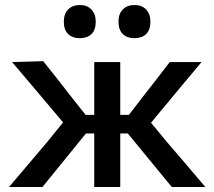

<svg xmlns="http://www.w3.org/2000/svg" viewBox="-20 -744 853 764"><path d="M16 0Q54 -44.5 91.5 -89Q129 -133.5 166.5 -177.5L231 -257L177 -321Q139.5 -365.5 102.8 -409Q66 -452.5 28 -497L152 -500.5Q179 -466 207 -431.5Q234.5 -396.5 261.5 -361.5L320.5 -287H355V-497H458.5V-287H493L550 -361Q576.5 -395 603.5 -429.5Q630 -463.5 655.5 -497H782Q745 -453 708.5 -409.2Q672 -365.5 636 -322L581 -255.5L645 -178Q683 -134 721 -89.5Q759 -44.5 797 0H663.5Q635.5 -34 609 -66.2Q582.5 -98.5 555 -132L488.5 -213H458.5V0H355V-213H322L255.5 -131Q229 -98 202.2 -65.5Q175.5 -33 149 0ZM514.5 -592Q486 -592 468.8 -608.5Q451.5 -625 451.5 -658Q451.5 -689 468.8 -706.5Q486 -724 515.5 -724Q545 -724 561.8 -705.8Q578.5 -687.5 578.5 -658Q578.5 -625 561.5 -608.5Q544.5 -592 514.5 -592ZM297 -592Q268.5 -592 251.2 -608.5Q234 -625 234 -658Q234 -689 251.2 -706.5Q268.5 -724 298 -724Q327.5 -724 344.2 -705.8Q361 -687.5 361 -658Q361 -625 344 -608.5Q327 -592 297 -592Z"/></svg>

Font: Heraclito Medium
Style: Regular
Weight: 500
Designer: Kostas Bartsokas (font) & Cristiano Sobral (main changes)
Foundry: Kostas Bartsokas (font) & Cristiano Sobral (main changes)
Version: Version 1.00;July 8, 2020;FontCreator 13.0.0.2655 64-bit